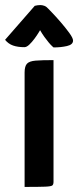

<svg xmlns="http://www.w3.org/2000/svg" viewBox="-64 -737 308 757"><path d="M33 0V-451Q33 -476 42.5 -486Q52 -496 76.5 -498Q101 -500 147 -500V-20Q147 -10 142.5 -6Q138 -2 114 -1Q90 0 33 0ZM147 -550Q147 -550 141.5 -555Q136 -560 128 -569.5Q120 -579 111 -591.5Q102 -604 94 -618Q94 -618 88 -608Q82 -598 72 -584.5Q62 -571 51.5 -561Q41 -551 32 -551Q6 -551 -12.5 -557.5Q-31 -564 -44 -580L73 -714Q84 -717 95 -717Q103 -717 111 -714Q119 -711 126 -703Q126 -703 141 -687.5Q156 -672 175 -650Q194 -628 209 -607.5Q224 -587 224 -577Q224 -561 200 -555.5Q176 -550 147 -550Z"/></svg>

Font: Yanone Kaffeesatz
Style: Bold
Weight: 700
Designer: Yanone (Cyrillic: Daniel Pouzeot, Huerta Tipografica, and Cyreal)
Foundry: Yanone
Version: Version 2.003